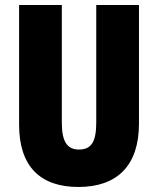

<svg xmlns="http://www.w3.org/2000/svg" viewBox="-20 -734 628 764"><path d="M533 -242V-714H363V-247C363 -167 342 -139 294 -139C249 -139 226 -168 226 -246V-714H56V-238C56 -72 140 10 292 10C448 10 533 -77 533 -242Z"/></svg>

Font: Noto Sans Myanmar UI ExtraCondensed Black
Style: Regular
Weight: 900
Width: 2
Designer: Monotype Design Team
Foundry: Monotype Imaging Inc.
Version: Version 2.103